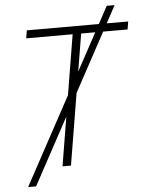

<svg xmlns="http://www.w3.org/2000/svg" viewBox="-60 -867 766 1008"><g transform="rotate(-5 323.0 -363.0)"><path d="M46.9 92.8 541 -819.3H582.5L88.9 92.8ZM105 -686 111.8 -727.5H646L639.2 -686H394.5L280.8 0H236.3L349.6 -686Z"/></g></svg>

Font: Inter 28pt ExtraLight
Style: Italic
Weight: 250
Italic angle: -9.3988°
Designer: Rasmus Andersson
Foundry: rsms
Version: Version 4.001;git-66647c0bb